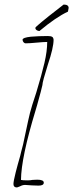

<svg xmlns="http://www.w3.org/2000/svg" viewBox="-20 -820 321 842"><path d="M39 -13Q39 -25 49 -65L58 -99Q72 -147 73 -155Q80 -177 92 -237Q105 -299 111.5 -325Q118 -351 139 -414Q163 -493 175 -544.5Q187 -596 187 -636Q172 -636 140 -633Q109 -630 93 -630Q87 -630 83 -635Q79 -640 79 -646Q79 -655 115 -659Q151 -662 190 -662Q197 -662 202 -661Q207 -660 211 -657Q215 -651 215 -646Q215 -611 190 -537Q166 -461 166 -447Q163 -431 143 -360L136 -336Q73 -129 72 -31Q79 -29 101 -29Q113 -29 122 -31Q131 -32 143 -32Q172 -32 172 -19Q172 -6 149 -6Q133 -6 120 -7L90 -9Q79 -9 68 -3Q56 2 54 2Q39 2 39 -13ZM135 -698Q135 -701 163 -724L195 -750L222 -771Q256 -797 259 -800Q281 -800 281 -785L278 -769Q226 -745 153 -684Q146 -684 140.5 -688Q135 -692 135 -698Z"/></svg>

Font: Amatic SC
Style: Regular
Weight: 400
Designer: Multiple Designers
Foundry: Vernon Adams
Version: Version 2.505